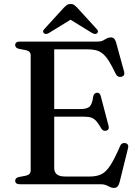

<svg xmlns="http://www.w3.org/2000/svg" viewBox="-20 -904 680 942"><path d="M204 -369H375.5Q407 -369 419.8 -381.2Q432.5 -393.5 437 -429Q438.5 -438.5 443 -443.2Q447.5 -448 455 -449Q470 -450.5 474.5 -432L512.5 -287Q515 -277.5 512.5 -271.5Q510 -265.5 502 -263Q494.5 -261 488 -263.5Q481.5 -266 477 -273.5Q463.5 -297.5 452.2 -310Q441 -322.5 427.5 -327Q414 -331.5 393 -331.5H204ZM54.5 -683Q54.5 -691 60 -695.5Q65.5 -700 77.5 -700H460Q475 -700 485.2 -705.2Q495.5 -710.5 504 -715.5Q512.5 -720.5 523 -720.5Q534 -720.5 540 -714.5Q546 -708.5 550 -694L589 -552Q591.5 -542.5 588.5 -536.2Q585.5 -530 577 -527.5Q568 -525 560.2 -528.5Q552.5 -532 547.5 -542Q529.5 -580.5 514.2 -604.5Q499 -628.5 483.5 -641Q468 -653.5 450 -657.8Q432 -662 407.5 -662H246V-80Q246 -59 259 -48.5Q272 -38 299.5 -38H421.5Q453.5 -38 476.5 -48.8Q499.5 -59.5 520.8 -91.8Q542 -124 569.5 -188Q573 -196.5 579.2 -199.8Q585.5 -203 593.5 -202Q603 -201 607 -194.2Q611 -187.5 608 -176.5L566.5 -9Q562.5 5 556.2 11.5Q550 18 538 18Q528.5 18 519.8 13.5Q511 9 500.8 4.5Q490.5 0 475.5 0H77.5Q65.5 0 60 -4.8Q54.5 -9.5 54.5 -17Q54.5 -31 72.5 -35.5L106.5 -42Q118.5 -44.5 124.5 -50.8Q130.5 -57 130.5 -67.5V-632.5Q130.5 -643 124.5 -649.2Q118.5 -655.5 106.5 -658L72.5 -664.5Q54.5 -669 54.5 -683ZM346 -819.5H306L430.5 -743Q447 -733 456 -740.5Q460 -743.5 460.5 -749.2Q461 -755 454.5 -761.5L360.5 -864.5Q351.5 -874 344.5 -879.2Q337.5 -884.5 326.5 -884.5Q315.5 -884.5 308 -879.2Q300.5 -874 291.5 -864.5L197.5 -761.5Q191 -755 191.5 -749.2Q192 -743.5 196 -740.5Q205.5 -733 221.5 -743Z"/></svg>

Font: Fraunces 28pt
Style: Regular
Weight: 400
Version: Version 1.000;[b76b70a41]